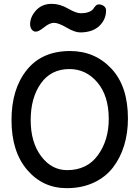

<svg xmlns="http://www.w3.org/2000/svg" viewBox="-20 -971 727 1001"><path d="M328 10Q203 10 121.5 -85.5Q40 -181 40 -345Q40 -507 119.5 -606Q199 -705 345 -705Q475 -705 561 -613Q647 -521 647 -353Q647 -278 627.5 -213.5Q608 -149 569.5 -98.5Q531 -48 469 -19Q407 10 328 10ZM330 -84Q434 -84 490.5 -162Q547 -240 547 -351Q547 -471 488 -541Q429 -611 342 -611Q246 -611 193 -536Q140 -461 140 -345Q140 -229 194.5 -156.5Q249 -84 330 -84ZM261 -852Q239 -852 210.5 -829Q182 -806 167 -806Q154 -806 145.5 -817Q137 -828 137 -844Q137 -883 168 -917Q199 -951 250 -951Q292 -951 334.5 -926.5Q377 -902 400 -902Q427 -902 444 -909Q461 -916 466.5 -925Q472 -934 479 -941Q486 -948 495 -948Q510 -948 521.5 -939.5Q533 -931 533 -917Q533 -869 497.5 -835.5Q462 -802 398 -802Q370 -802 327.5 -827Q285 -852 261 -852Z"/></svg>

Font: Sniglet
Style: Regular
Weight: 400
Designer: Haley Fiege
Foundry: Haley Fiege, Pablo Impallari, Brenda Gallo
Version: Version 2.000